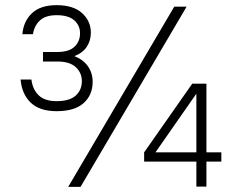

<svg xmlns="http://www.w3.org/2000/svg" viewBox="-20 -726 940 746"><path d="M657 -700H705L293 0H245ZM540 -134 727 -401H782V-134H840V-98H782V-1H743V-98H540ZM743 -134V-362L584 -134ZM200 -294Q134 -294 99.5 -327Q65 -360 60 -417H102Q107 -378 130.5 -355.5Q154 -333 200 -333Q250 -333 274 -354.5Q298 -376 298 -411Q298 -443 274.5 -465Q251 -487 203 -487H147V-524H203Q248 -524 269.5 -544.5Q291 -565 291 -597Q291 -627 268.5 -647Q246 -667 200 -667Q157 -667 135 -646.5Q113 -626 108 -593H67Q71 -643 104 -674.5Q137 -706 200 -706Q265 -706 299 -675Q333 -644 333 -599Q333 -568 317 -544Q301 -520 269 -508Q304 -494 322 -468Q340 -442 340 -408Q340 -357 305 -325.5Q270 -294 200 -294Z"/></svg>

Font: Retni Sans Light
Style: Regular
Weight: 300
Designer: Vitaly Kuzmin
Foundry: ParaType Ltd.
Version: Version 1.00;March 2, 2019;FontCreator 11.5.0.2425 64-bit; t